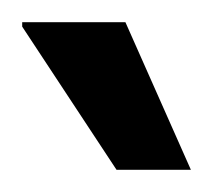

<svg xmlns="http://www.w3.org/2000/svg" viewBox="-20 -744 192 173"><path d="M152 -591H85L0 -720V-724H93Z"/></svg>

Font: Archivo SemiBold ExtraCondensed
Style: Regular
Weight: 600
Width: 2
Version: Version 2.001